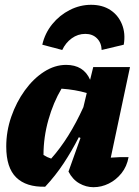

<svg xmlns="http://www.w3.org/2000/svg" viewBox="-20 -771 579 799"><path d="M168 6Q89 8 47.5 -32.5Q6 -73 6 -161Q6 -225 27 -285.5Q48 -346 83.5 -395Q119 -444 163.5 -472.5Q208 -501 255 -501Q328 -501 355 -439L368 -492H521L441 -115Q478 -118 515 -117Q508 -78 485.5 -50Q463 -22 432.5 -7Q402 8 369 8Q338 8 310 -8Q282 -24 265 -57L315 -197L308 -200Q279 -143 245 -91.5Q211 -40 168 6ZM161 -126Q177 -116 193 -111Q268 -195 327 -325L341 -384Q293 -398 236 -402Q202 -345 181.5 -272.5Q161 -200 161 -126ZM359 -751Q406 -751 439 -729.5Q472 -708 487.5 -670Q503 -632 495 -585L403 -563Q402 -593 383.5 -611.5Q365 -630 335 -630Q304 -630 278.5 -611.5Q253 -593 239 -563L156 -585Q167 -633 197.5 -670.5Q228 -708 270.5 -729.5Q313 -751 359 -751Z"/></svg>

Font: Piazzolla ExtraBold
Style: Italic
Weight: 800
Italic angle: -11.3°
Designer: Juan Pablo del Peral
Foundry: Huerta Tipografica
Version: Version 1.330